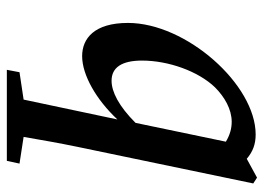

<svg xmlns="http://www.w3.org/2000/svg" viewBox="-125 -412 771 561"><g transform="rotate(90 260.5 -131.5)"><path d="M157 -161C157 -238 188 -325 235 -374C263 -402 299 -423 336 -423C355 -423 374 -418 394 -406L339 -142C290 -93 248 -72 216 -72C177 -72 157 -102 157 -161ZM516 -486 499 -497 444 -467C423 -485 401 -493 373 -493C227 -493 47 -290 47 -120C47 -22 92 14 144 14C199 14 271 -27 329 -89L271 185L191 197L184 234H450L458 197L380 185C389 133 398 81 409 28Z"/></g></svg>

Font: Source Serif Pro Semibold
Style: Italic
Weight: 600
Italic angle: -12°
Designer: Frank Grießhammer
Foundry: Adobe Systems Incorporated
Version: Version 3.001;hotconv 1.0.111;makeotfexe 2.5.65597